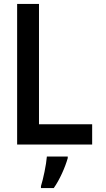

<svg xmlns="http://www.w3.org/2000/svg" viewBox="-20 -734 540 975"><path d="M67 0H448V-103H178V-714H67ZM188 211V221H253C283 179 311 115 324 69V61H218C215 102 199 177 188 211Z"/></svg>

Font: Noto Sans Mono ExtraCondensed SemiBold
Style: Regular
Weight: 600
Width: 2
Designer: Monotype Design Team
Foundry: Monotype Imaging Inc.
Version: Version 2.014